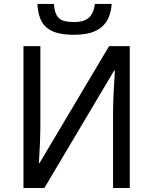

<svg xmlns="http://www.w3.org/2000/svg" viewBox="-20 -946 769 966"><path d="M98.1 -713.9H183.1V-323.2Q183.1 -310.5 182.9 -295.4Q182.6 -280.3 182.1 -263.7L181.2 -231.4Q180.7 -214.8 179.7 -199.2Q177.7 -163.1 175.8 -126H179.2L528.8 -713.9H632.8V0H548.8V-387.2Q548.8 -415 550.3 -449.7Q551.8 -484.4 553.7 -516.1Q555.7 -553.2 558.1 -590.8H554.2L203.1 0H98.1ZM542 -926.3Q539.1 -888.2 527.1 -859.4Q515.1 -830.6 492.4 -810.8Q469.7 -791 435.3 -781Q400.9 -771 352.1 -771Q301.8 -771 267.6 -780.5Q233.4 -790 211.9 -809.6Q190.4 -829.1 180.4 -858.2Q170.4 -887.2 168 -926.3H251Q253.4 -898.4 260 -880.6Q266.6 -862.8 278.8 -852.8Q291 -842.8 309.6 -838.9Q328.1 -835 354 -835Q375.5 -835 393.3 -839.6Q411.1 -844.2 424.3 -854.7Q437.5 -865.2 445.8 -882.8Q454.1 -900.4 457 -926.3Z"/></svg>

Font: WenQuanYi Micro Hei
Style: Regular
Weight: 400
Foundry: Ascender Corporation
Version: Version 0.2.0-beta